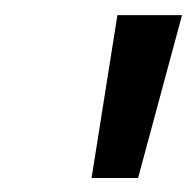

<svg xmlns="http://www.w3.org/2000/svg" viewBox="-20 -758 266 260"><path d="M226.5 -737.5 167 -517H104L139 -737.5Z"/></svg>

Font: Epilogue Medium
Style: Italic
Weight: 500
Italic angle: -12°
Designer: Tyler Finck
Foundry: Etcetera Type Co
Version: Version 2.112